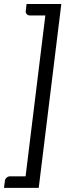

<svg xmlns="http://www.w3.org/2000/svg" viewBox="-27 -786 324 950"><path d="M23.4 86.4H99.6L197.3 -709.5H121.6Q111.8 -709.5 106 -715.3Q100.1 -721.2 100.1 -729.5L104.5 -766.1H276.4L164.6 143.6H-7.3L-2.9 109.9Q-2 100.1 5.4 93.3Q12.7 86.4 23.4 86.4Z"/></svg>

Font: Lato-Italic
Style: Italic
Weight: 400
Italic angle: -7°
Designer: Lukasz Dziedzic
Foundry: tyPoland Lukasz Dziedzic
Version: Version 1.104; Western+Polish opensource